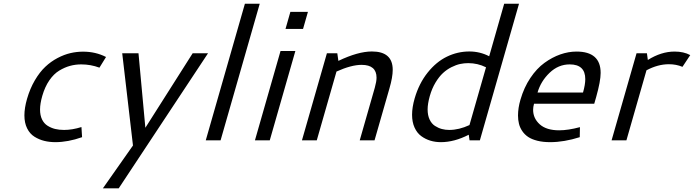

<svg xmlns="http://www.w3.org/2000/svg" viewBox="-20 -758 3748 1037"><path d="M126 -224.1Q142.1 -279.8 168.2 -324.2Q194.3 -368.7 224.6 -397.2Q254.9 -425.8 290.8 -444.6Q326.7 -463.4 360.6 -471.2Q394.5 -479 428.7 -479Q496.6 -479 552.7 -450.2L517.1 -392.6Q469.7 -410.2 418.9 -410.2Q387.2 -410.2 358.4 -402.3Q329.6 -394.5 300 -376.7Q270.5 -358.9 246.6 -324.2Q222.7 -289.6 208.5 -240.7Q196.3 -198.2 196.3 -166.5Q196.3 -135.3 207 -113Q217.8 -90.8 236.8 -78.9Q255.9 -66.9 277.6 -61.5Q299.3 -56.2 326.2 -56.2Q370.1 -56.2 419.9 -71.8L423.3 -17.1Q347.2 9.8 279.3 9.8Q247.1 9.8 219.2 2.9Q191.4 -3.9 166.3 -19.5Q141.1 -35.2 126.5 -64.7Q111.8 -94.2 111.8 -134.8Q111.8 -174.8 126 -224.1Z M640.1 -470.2H728L765.1 -67.9L1020.5 -470.2H1103.5L621.1 259.3H535.6L698.2 27.8Z M1302.7 -737.8H1382.8L1171.4 0H1091.3Z M1548.3 -693.8H1643.1L1616.7 -601.6H1522ZM1495.1 -482.4H1575.2L1437 0H1356.9Z M1745.6 -470.2H1801.8L1807.6 -429.2Q1913.6 -480 1988.8 -480Q2101.1 -480 2101.1 -380.9Q2101.1 -341.3 2083.5 -280.8L2002.9 0H1922.9L2004.4 -284.7Q2013.7 -317.9 2013.7 -338.4Q2013.7 -407.7 1933.1 -407.7Q1877.4 -407.7 1797.4 -371.6L1690.9 0H1610.8Z M2219.7 -227.1Q2243.2 -307.6 2289.8 -366Q2336.4 -424.3 2394 -452.1Q2451.7 -480 2515.1 -480Q2572.3 -480 2622.1 -454.1L2703.1 -737.8H2783.2L2571.8 0H2516.1L2511.7 -30.3Q2433.6 9.8 2361.3 9.8Q2331.1 9.8 2304.4 1.7Q2277.8 -6.3 2255.1 -22.9Q2232.4 -39.6 2219 -69.1Q2205.6 -98.6 2205.6 -138.2Q2205.6 -178.2 2219.7 -227.1ZM2406.2 -56.2Q2459 -56.2 2515.6 -82.5L2605 -394.5Q2560.1 -417 2508.8 -417Q2486.8 -417 2465.1 -412.4Q2443.4 -407.7 2418.5 -395.3Q2393.6 -382.8 2372.6 -363.5Q2351.6 -344.2 2332.3 -312.3Q2313 -280.3 2301.3 -239.3Q2289.6 -197.3 2289.6 -167Q2289.6 -135.3 2300.3 -112.5Q2311 -89.8 2329.1 -78.1Q2347.2 -66.4 2366.2 -61.3Q2385.3 -56.2 2406.2 -56.2Z M3093.8 -479.5Q3224.1 -479.5 3224.1 -364.3Q3224.1 -319.8 3200.2 -234.9L3189.5 -197.8H2864.3Q2859.4 -179.7 2859.4 -165Q2859.4 -118.7 2895.3 -86.4Q2931.2 -54.2 3000 -54.2Q3048.3 -54.2 3112.3 -71.3L3111.3 -17.1Q3026.4 9.8 2951.7 9.8Q2912.6 9.8 2882.3 2.2Q2852.1 -5.4 2832.8 -18.3Q2813.5 -31.2 2800.8 -50Q2788.1 -68.8 2783 -89.4Q2777.8 -109.9 2777.8 -134.3Q2777.8 -174.8 2791 -219.7Q2810.1 -285.6 2844.5 -336.9Q2878.9 -388.2 2920.7 -418.5Q2962.4 -448.7 3006.3 -464.1Q3050.3 -479.5 3093.8 -479.5ZM3057.1 -410.2Q2995.6 -410.2 2948.2 -364.7Q2900.9 -319.3 2883.3 -258.3H3128.9Q3141.1 -300.8 3141.1 -330.6Q3141.1 -410.2 3057.1 -410.2Z M3479 -434.1Q3551.3 -479.5 3623.5 -479.5Q3672.9 -479.5 3708 -460.4L3666 -397Q3632.3 -411.1 3592.8 -411.1Q3533.2 -411.1 3471.7 -378.4L3363.3 0H3283.2L3418 -470.2H3474.1Z"/></svg>

Font: Cantarell
Style: Italic
Weight: 400
Italic angle: -16°
Designer: Dave Crossland
Version: Version 1.004